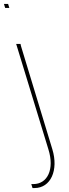

<svg xmlns="http://www.w3.org/2000/svg" viewBox="-85 -774 350 970"><path d="M-48.9 -734H-58.9L-65 -754H-55H-54H-44L-37.9 -734H-47.9ZM-0.5 -543 -3.3 -552H18.7L20.8 -542L179.4 -20C211.8 86 171.3 176 89.3 176H79.3L73.2 156H83.2C155.2 156 191.3 81 159.4 -20Z"/></svg>

Font: Nordica Plus
Style: NordicaClassicUltLtCondOpObl
Weight: 300
Version: Version 1.01